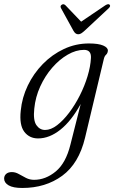

<svg xmlns="http://www.w3.org/2000/svg" viewBox="-75 -662 553 930"><path d="M337 5Q307 130.5 226.2 189.5Q145.5 248.5 33 248.5Q-11.5 248.5 -33.2 235.8Q-55 223 -55 203Q-55 189 -45 180.2Q-35 171.5 -17.5 171.5Q-0.5 171.5 16.2 181Q33 190.5 51 199.8Q69 209 90 209Q146 209 195 168.5Q244 128 266 39L316 -158.5Q271 -76.5 217.8 -34Q164.5 8.5 109.5 8.5Q67 8.5 42.5 -24Q18 -56.5 25.5 -126Q31.5 -189 59.5 -247.5Q87.5 -306 132.5 -352Q177.5 -398 234.8 -424.8Q292 -451.5 356 -451.5Q401.5 -451.5 424.8 -441.5Q448 -431.5 447.5 -416.5Q446.5 -404 438.8 -397Q431 -390 428 -376.5ZM91 -135.5Q85 -79.5 101.2 -56Q117.5 -32.5 143.5 -32.5Q171.5 -32.5 201.5 -55.5Q231.5 -78.5 260 -116.2Q288.5 -154 311.8 -200Q335 -246 349.2 -293.2Q363.5 -340.5 365.5 -381.5Q367.5 -420.5 332 -420.5Q293 -420.5 252.8 -397.2Q212.5 -374 177.8 -334Q143 -294 119.8 -243Q96.5 -192 91 -135.5ZM334 -512.5Q325 -504.5 318.2 -500.2Q311.5 -496 303.5 -496Q290.5 -496 281 -512.5L221 -621.5Q214.5 -633 224 -639Q233 -645 242 -636.5L318 -557L435.5 -636.5Q450.5 -645.5 456 -639Q462.5 -632.5 451 -621.5Z"/></svg>

Font: Fraunces 72pt S050 Light
Style: Italic
Weight: 300
Italic angle: -16°
Version: Version 1.000; ttfautohint (v1.8.3)